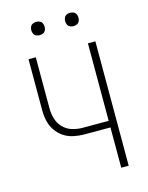

<svg xmlns="http://www.w3.org/2000/svg" viewBox="-135 -1013 846 1096"><g transform="rotate(-15 288.0 -465.0)"><path d="M442 0H486V-735H442V-277H288Q257 -277 227 -286Q197 -295 174.5 -318Q152 -341 143 -371.5Q134 -402 134 -433V-735H91V-433Q91 -401 98 -370Q105 -339 123 -312.5Q141 -286 167.5 -268.5Q194 -251 225.5 -244.5Q257 -238 288 -238H442ZM388 -851Q399 -851 409 -855.5Q419 -860 423.5 -870Q428 -880 428 -890Q428 -901 423.5 -911Q419 -921 409 -925.5Q399 -930 388 -930Q378 -930 368 -925.5Q358 -921 353.5 -911Q349 -901 349 -890Q349 -880 353.5 -870Q358 -860 368 -855.5Q378 -851 388 -851ZM188 -851Q199 -851 209 -855.5Q219 -860 223.5 -870Q228 -880 228 -890Q228 -901 223.5 -911Q219 -921 209 -925.5Q199 -930 188 -930Q178 -930 168 -925.5Q158 -921 153.5 -911Q149 -901 149 -890Q149 -880 153.5 -870Q158 -860 168 -855.5Q178 -851 188 -851Z"/></g></svg>

Font: Iosevka Sparkle Extralight
Style: Regular
Weight: 200
Designer: Belleve Invis
Foundry: Belleve Invis
Version: Version 4.5.0; ttfautohint (v1.8.3)